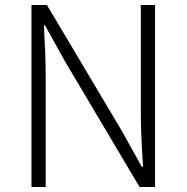

<svg xmlns="http://www.w3.org/2000/svg" viewBox="-20 -749 747 769"><path d="M106 -729H168L466 -228L548 -81H553Q544 -211 544 -297V-729H601V0H539L241 -502L160 -648H156Q157 -613 161 -543Q163 -473 163 -437V0H106Z"/></svg>

Font: Merged Yaku Han JP Light
Style: Regular
Weight: 300
Designer: Ryoko NISHIZUKA 西塚涼子 (kana, bopomofo & ideographs); Paul D. Hunt (Latin, Greek & Cyrillic); Sandoll Communications 산돌커뮤니
Foundry: Adobe
Version: Version 2.004